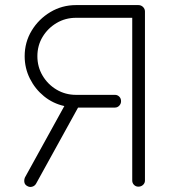

<svg xmlns="http://www.w3.org/2000/svg" viewBox="-20 -721 666 755"><path d="M524 13Q514 13 507 6Q500 -1 500 -11V-651H279Q237 -651 202.5 -630.5Q168 -610 147.5 -576Q127 -542 127 -500Q127 -458 147.5 -423.5Q168 -389 202.5 -368.5Q237 -348 279 -348H432Q442 -348 449 -341Q456 -334 456 -323Q456 -313 449 -305.5Q442 -298 432 -298H287L122 1Q117 10 107 13Q97 16 88 11Q78 6 76 -3.5Q74 -13 78 -23L233 -304Q188 -314 153 -342.5Q118 -371 97.5 -412Q77 -453 77 -500Q77 -555 104.5 -600.5Q132 -646 178 -673.5Q224 -701 279 -701H524Q535 -701 542.5 -693.5Q550 -686 550 -676V-11Q550 -1 542.5 6Q535 13 524 13Z"/></svg>

Font: Kurewa Gothic CJK TC Regular
Style: Regular
Weight: 400
Designer: Max Yao
Foundry: Max-Everyday
Version: Version 1.071; ttfautohint (v1.8.3)